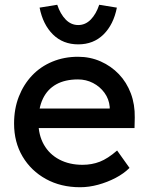

<svg xmlns="http://www.w3.org/2000/svg" viewBox="-20 -775 626 805"><path d="M39 -257Q39 -319 59 -370Q79 -421 114.5 -458.5Q150 -496 199.5 -516.5Q249 -537 307 -537Q358 -537 402 -517.5Q446 -498 478.5 -464Q511 -430 528.5 -383.5Q546 -337 545 -282L544 -238H115L92 -320H455L440 -303V-327Q437 -360 418 -386Q399 -412 370 -427Q341 -442 307 -442Q253 -442 216 -421.5Q179 -401 160 -361.5Q141 -322 141 -264Q141 -209 164 -168.5Q187 -128 229 -106Q271 -84 326 -84Q365 -84 398.5 -97Q432 -110 471 -144L523 -71Q499 -47 464.5 -29Q430 -11 391.5 -0.5Q353 10 316 10Q235 10 172.5 -24.5Q110 -59 74.5 -119Q39 -179 39 -257ZM146 -743 220 -755Q233 -716 255.5 -693Q278 -670 308 -670Q338 -670 360.5 -693Q383 -716 396 -755L470 -743Q456 -672 414 -630.5Q372 -589 308 -589Q244 -589 202 -630.5Q160 -672 146 -743Z"/></svg>

Font: Our Lexend
Style: Regular
Weight: 400
Designer: Bonnie Shaver-Troup, Thomas Jockin
Foundry: Lexend
Version: Version 1.007